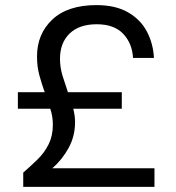

<svg xmlns="http://www.w3.org/2000/svg" viewBox="-20 -732 690 752"><path d="M71 0V-56Q101 -82 127.5 -108Q154 -134 170.5 -167Q187 -200 187 -243Q187 -260 184.5 -275.5Q182 -291 177 -306H50V-371H155Q144 -402 134.5 -436Q125 -470 125 -511Q125 -599 185 -655.5Q245 -712 358 -712Q432 -712 481 -684Q530 -656 555 -609Q580 -562 583 -505H501Q498 -562 462.5 -599.5Q427 -637 359 -637Q290 -637 252.5 -600.5Q215 -564 215 -502Q215 -467 225 -435Q235 -403 246 -371H457V-306H267Q270 -294 272 -280.5Q274 -267 274 -254Q274 -199 249 -153Q224 -107 185 -73H585V0Z"/></svg>

Font: HostGroteskRegular
Style: Regular
Weight: 400
Designer: Doukan Karapınar based on Poppins by Indian Type Foundry, Jonny Pinhorn
Foundry: Element Type
Version: Version 1.001; ttfautohint (v1.8.4.7-5d5b)